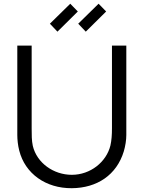

<svg xmlns="http://www.w3.org/2000/svg" viewBox="-20 -995 771 1031"><path d="M288.5 -825 247.9 -867.7 357.3 -975 397.9 -933.3ZM440.6 -825 400 -867.7 509.4 -975 550 -933.3ZM658.3 -750H581.2V-306.2C581.2 -270.8 579.2 -241.7 572.9 -213.5C551 -125 465.6 -56.3 365.6 -56.3C267.7 -56.3 178.1 -119.8 156.2 -211.5C150 -239.6 150 -271.9 150 -306.2V-750H72.9V-269.8C72.9 -245.8 76 -214.6 83.3 -186.5C114.6 -62.5 226 16.7 365.6 15.6C501 14.6 606.2 -55.2 644.8 -182.3C653.1 -210.4 658.3 -242.7 658.3 -269.8Z"/></svg>

Font: Manrope3
Style: Regular
Weight: 400
Width: 4
Designer: Mikhail Sharanda
Foundry: Mikhail Sharanda
Version: Version 3.000;PS 003.000;hotconv 1.0.88;makeotf.lib2.5.64775